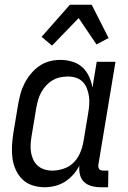

<svg xmlns="http://www.w3.org/2000/svg" viewBox="-20 -780 540 808"><path d="M168 8Q141 8 116.5 0Q92 -8 74.5 -25Q57 -42 46.5 -65Q36 -88 32.5 -113.5Q29 -139 30.5 -166Q32 -193 36 -219L56 -339Q60 -362 66 -384.5Q72 -407 83 -428.5Q94 -450 109.5 -469Q125 -488 145 -502Q165 -516 188 -522Q211 -528 234 -528Q260 -528 284.5 -520.5Q309 -513 326.5 -497Q344 -481 354.5 -458.5Q365 -436 369 -411L387 -520H466L394 -87Q393 -82 394 -77Q395 -72 397.5 -68.5Q400 -65 405 -63.5Q410 -62 415 -62H436L435 8H403Q384 8 365.5 3Q347 -2 334 -14Q321 -26 316.5 -45Q312 -64 314 -83Q304 -63 288.5 -45.5Q273 -28 253.5 -15.5Q234 -3 211.5 2.5Q189 8 168 8ZM200 -62Q223 -62 247.5 -70Q272 -78 289.5 -95.5Q307 -113 317 -136.5Q327 -160 331 -183L351 -303Q354 -321 355.5 -339Q357 -357 354.5 -374Q352 -391 346 -407Q340 -423 328.5 -435Q317 -447 300.5 -452.5Q284 -458 266 -458Q250 -458 233 -454.5Q216 -451 201 -442Q186 -433 174 -420Q162 -407 153.5 -391.5Q145 -376 140.5 -360Q136 -344 133 -328L113 -208Q110 -191 109 -173.5Q108 -156 110.5 -139.5Q113 -123 120 -108Q127 -93 139 -82.5Q151 -72 167 -67Q183 -62 200 -62ZM199 -588 155 -625 274 -760H366L437 -620L386 -593L311 -704Z"/></svg>

Font: Iosevka Term Curly
Style: Italic
Weight: 400
Italic angle: -9°
Designer: Belleve Invis
Foundry: Belleve Invis
Version: Version 32.3.0